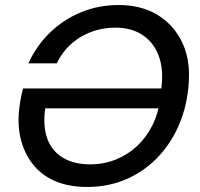

<svg xmlns="http://www.w3.org/2000/svg" viewBox="-20 -732 794 764"><path d="M326 12Q257 12 204 -9.5Q151 -31 116.5 -71.5Q82 -112 66 -166Q50 -220 55 -285Q57 -307 61 -331Q65 -355 72 -380H643L629 -301H160Q150 -231 168 -181Q186 -131 230 -104.5Q274 -78 339 -78Q393 -78 440.5 -97Q488 -116 525 -150.5Q562 -185 586 -232.5Q610 -280 617 -338L623 -389Q631 -460 610.5 -512.5Q590 -565 546 -593.5Q502 -622 439 -622Q363 -622 300.5 -584.5Q238 -547 206 -480H93Q125 -550 178.5 -602Q232 -654 302 -683Q372 -712 452 -712Q539 -712 602 -675.5Q665 -639 699.5 -574Q734 -509 732 -426Q730 -334 700 -254.5Q670 -175 616 -115Q562 -55 488.5 -21.5Q415 12 326 12Z"/></svg>

Font: DM Sans 20pt Medium
Style: Italic
Weight: 500
Italic angle: -10°
Version: Version 4.004;gftools[0.9.30]